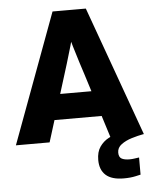

<svg xmlns="http://www.w3.org/2000/svg" viewBox="-60 -674 732 925"><g transform="rotate(-5 306.5 -211.5)"><path d="M-3 0 229 -627H345Q337 -589 325 -543.5Q313 -498 300 -453Q287 -408 275.5 -370.5Q264 -333 257 -311L160 0ZM616 0H454L356 -311Q349 -333 337 -370Q325 -407 312 -451.5Q299 -496 286.5 -542Q274 -588 266 -627H390ZM138 -105V-228H463V-105ZM613 0Q586 5 556.5 14Q527 23 506 38.5Q485 54 485 78Q485 100 498.5 107.5Q512 115 537 115Q549 115 562 113Q575 111 583 110V193Q583 193 558.5 198.5Q534 204 501 204Q443 204 414.5 178.5Q386 153 386 105Q386 66 403 41.5Q420 17 445.5 3.5Q471 -10 496 -16Q521 -22 538 -23Q555 -24 555 -24Z"/></g></svg>

Font: Blinker
Style: Regular
Weight: 400
Designer: Juergen Huber
Foundry: supertype
Version: 1.017